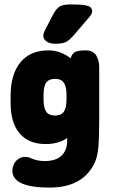

<svg xmlns="http://www.w3.org/2000/svg" viewBox="-20 -641 512 869"><path d="M284 -16V-3Q284 19 277 36Q270 53 257.5 64.5Q245 76 226 82Q207 88 183 88Q149 88 122 76Q111 71 106 70Q101 69 93 69Q76 69 61.5 79.5Q47 90 41 107Q36 120 36 131Q36 208 204 208Q338 208 395 120Q409 99 416.5 74Q424 49 426.5 8.5Q429 -32 429 -100V-338Q429 -367 415.5 -390Q402 -413 367 -413Q332 -413 318.5 -405Q305 -397 300 -377Q254 -413 199 -413Q117 -413 72.5 -359Q28 -305 28 -207V-175Q28 -85 69 -37Q110 11 187 11Q244 11 284 -16ZM281 -209V-193Q281 -153 269 -135.5Q257 -118 229 -118Q201 -118 189 -135.5Q177 -153 177 -193V-209Q177 -250 189 -267Q201 -284 229 -284Q248 -284 259 -276.5Q270 -269 275.5 -253Q281 -237 281 -209ZM397 -590Q397 -600 390.5 -607Q384 -614 363.5 -617.5Q343 -621 300 -621Q266 -621 250 -611.5Q234 -602 218 -571L184 -505Q180 -498 178 -490.5Q176 -483 176 -478Q176 -465 190 -454Q204 -443 232 -443Q264 -443 280.5 -452Q297 -461 322 -491L387 -567Q397 -580 397 -590Z"/></svg>

Font: Beiruti Black
Style: Regular
Weight: 900
Designer: Arlette Boutros
Foundry: Boutros
Version: Version 1.41